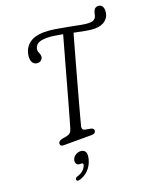

<svg xmlns="http://www.w3.org/2000/svg" viewBox="-174 -857 1010 1205"><g transform="rotate(-20 330.5 -254.5)"><path d="M269.5 -74Q264.5 -51 286.5 -46L323 -39.5Q343 -33.5 341 -19.5Q339 0 312.5 0H126Q103.5 0 104.5 -18.5Q105.5 -34.5 130 -41L161.5 -46.5Q178 -49.5 187 -57.8Q196 -66 201.5 -85.5Q207 -103.5 218.2 -143.2Q229.5 -183 244.5 -236.2Q259.5 -289.5 276 -349.2Q292.5 -409 308.8 -467.2Q325 -525.5 338.8 -574.8Q352.5 -624 361.5 -656Q332.5 -661.5 306 -665.5Q279.5 -669.5 259 -669.5Q211 -669.5 193 -655Q175 -640.5 174.5 -616Q174.5 -607 180 -596.8Q185.5 -586.5 185.5 -573.5Q185.5 -560.5 176 -550.5Q166.5 -540.5 150.5 -540.5Q132 -540.5 121 -553.2Q110 -566 110 -589.5Q111 -642 147 -675.5Q183 -709 254.5 -709Q286.5 -709 327.2 -702.5Q368 -696 409.2 -687.8Q450.5 -679.5 485 -673Q519.5 -666.5 539.5 -666.5Q559.5 -666.5 570.2 -672.8Q581 -679 585.5 -690Q589.5 -699 590.5 -705.5Q591.5 -712 593 -716.5Q596.5 -730.5 604.8 -739Q613 -747.5 628 -747.5Q643 -747.5 652 -736.8Q661 -726 661 -703.5Q660.5 -667 633.8 -644Q607 -621 560.5 -621Q537 -621 501.2 -627.5Q465.5 -634 426 -642.5Q416 -607.5 401.8 -556.5Q387.5 -505.5 371.2 -447Q355 -388.5 338.8 -329.5Q322.5 -270.5 308.2 -218.2Q294 -166 283.8 -128Q273.5 -90 269.5 -74ZM184 146Q167 146 160 135.5Q153 125 157 109.5Q161.5 92.5 177 81.8Q192.5 71 210.5 71Q231.5 71 242 86Q252.5 101 243.5 136.5Q232.5 176.5 206.8 203Q181 229.5 145.5 238.5Q127 243.5 125.5 230Q125.5 217 142.5 212.5Q167 205 182 190.5Q197 176 201.5 159.5Q205 146 192 146Z"/></g></svg>

Font: Fraunces 72pt SuperSoft Light
Style: Italic
Weight: 300
Italic angle: -16°
Version: Version 1.000;[b76b70a41]